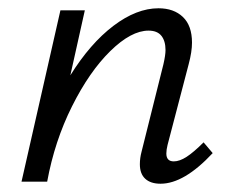

<svg xmlns="http://www.w3.org/2000/svg" viewBox="-20 -439 561 464"><path d="M318 -42Q318 -57 322 -72L375 -284Q380 -306 380 -318Q380 -340 370 -352.5Q360 -365 339 -365Q297 -365 246.5 -315.5Q196 -266 154 -182Q112 -98 94 0H32L126 -414H185L150 -257Q198 -334 254 -376.5Q310 -419 363 -419Q400 -419 422 -398Q444 -377 444 -336Q444 -314 436 -284L385 -89Q382 -77 382 -68Q382 -49 400 -49Q414 -49 431 -60Q448 -71 472 -95L494 -69Q425 5 368 5Q344 5 331 -7Q318 -19 318 -42Z"/></svg>

Font: LXGW Bright GB
Style: Italic
Weight: 400
Italic angle: -12°
Designer: Christian Thalmann (Catharsis Fonts)
Foundry: LXGW / Christian Thalmann (Catharsis Fonts) / Fontworks Inc.
Version: Version 5.510